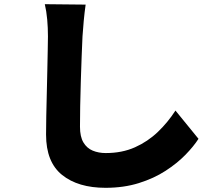

<svg xmlns="http://www.w3.org/2000/svg" viewBox="-20 -823 1040 917"><path d="M389 -801Q384 -766 380 -724Q376 -682 374 -649Q372 -610 370 -553.5Q368 -497 366 -435.5Q364 -374 363 -316.5Q362 -259 362 -218Q362 -170 378.5 -142.5Q395 -115 423 -103.5Q451 -92 485 -92Q563 -92 624.5 -119.5Q686 -147 734 -193Q782 -239 818 -295L928 -160Q905 -124 865.5 -83.5Q826 -43 770.5 -7Q715 29 643 51.5Q571 74 484 74Q353 74 276.5 12.5Q200 -49 200 -180Q200 -218 201 -269.5Q202 -321 203.5 -377.5Q205 -434 206 -488Q207 -542 208 -584.5Q209 -627 209 -649Q209 -690 205.5 -729.5Q202 -769 194 -803Z"/></svg>

Font: Source Han Sans CN Heavy
Style: Regular
Weight: 900
Designer: Ryoko NISHIZUKA 西塚涼子 (kana, bopomofo & ideographs); Paul D. Hunt (Latin, Greek & Cyrillic); Sandoll Communications 산돌커뮤니
Foundry: Adobe
Version: Version 2.000;hotconv 1.0.107;makeotfexe 2.5.65593